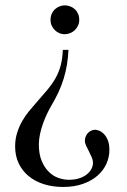

<svg xmlns="http://www.w3.org/2000/svg" viewBox="-20 -496 484 731"><path d="M396.5 75.2Q396.5 102.5 385 127.9Q373.5 153.3 351.1 172.9Q328.6 192.4 295.7 204.1Q262.7 215.8 220.2 215.8Q180.7 215.8 147.2 205.3Q113.8 194.8 89.4 174.8Q64.9 154.8 51.3 126.2Q37.6 97.7 37.6 61.5Q37.6 33.7 45.2 9.8Q52.7 -14.2 64.2 -34.4Q75.7 -54.7 89.1 -71Q102.5 -87.4 113.8 -100.1Q139.6 -129.4 158.9 -152.3Q178.2 -175.3 191.2 -198Q204.1 -220.7 210.9 -246.3Q217.8 -272 219.2 -306.2H240.7Q239.3 -276.9 234.9 -249.8Q230.5 -222.7 222.4 -196.5Q214.4 -170.4 202.4 -144.5Q190.4 -118.7 174.3 -91.8Q167 -79.1 158.7 -61.8Q150.4 -44.4 143.6 -25.1Q136.7 -5.9 132.3 14.6Q127.9 35.2 127.9 54.2Q127.9 90.8 138.7 116.5Q149.4 142.1 165.8 158.2Q182.1 174.3 202.4 181.4Q222.7 188.5 241.7 188.5Q265.1 188.5 282.5 182.6Q299.8 176.8 311.3 167.2Q322.8 157.7 328.4 146.5Q334 135.3 334 124Q334 113.8 329.1 102.5Q324.2 91.3 318.6 80.3Q313 69.3 308.1 59.1Q303.2 48.8 303.2 40.5Q303.2 30.3 306.9 22.2Q310.5 14.2 316.4 8.8Q322.3 3.4 329.1 0.7Q335.9 -2 342.8 -2Q347.7 -2 356.7 1.2Q365.7 4.4 374.5 12.9Q383.3 21.5 389.9 36.4Q396.5 51.3 396.5 75.2ZM281.7 -420.4Q281.7 -408.7 277.1 -398.7Q272.5 -388.7 264.9 -381.3Q257.3 -374 247.1 -369.9Q236.8 -365.7 226.1 -365.7Q215.8 -365.7 206.3 -369.6Q196.8 -373.5 189.2 -380.9Q181.6 -388.2 177 -398.2Q172.4 -408.2 172.4 -420.4Q172.4 -433.6 177.2 -444.1Q182.1 -454.6 189.9 -461.4Q197.8 -468.3 207.3 -471.9Q216.8 -475.6 226.1 -475.6Q236.8 -475.6 246.8 -471.9Q256.8 -468.3 264.6 -461.2Q272.5 -454.1 277.1 -443.8Q281.7 -433.6 281.7 -420.4Z"/></svg>

Font: Doulos SIL Phon
Style: Regular
Weight: 400
Designer: Walt Agee, Victor Gaultney, Peter Martin, Debbi Hosken, Becca Hirsbrunner
Foundry: SIL International
Version: Version 5.000